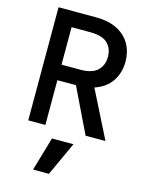

<svg xmlns="http://www.w3.org/2000/svg" viewBox="-141 -785 881 1148"><g transform="rotate(15 300.0 -211.5)"><path d="M75 0V-700H304Q386 -700 439.5 -672Q493 -644 519.5 -596.5Q546 -549 546 -489Q546 -421 511.5 -368.5Q477 -316 406 -292L553 0H430L296 -277H181V0ZM181 -373H298Q370 -373 403.5 -405Q437 -437 437 -489Q437 -542 404 -573.5Q371 -605 297 -605H181ZM179 277 240 68H373L277 277Z"/></g></svg>

Font: DM Mono Medium
Style: Regular
Weight: 500
Designer: Colophon Foundry
Foundry: Colophon Foundry
Version: Version 1.000; ttfautohint (v1.8.2.53-6de2)